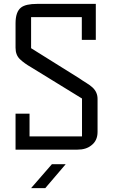

<svg xmlns="http://www.w3.org/2000/svg" viewBox="-20 -770 582 988"><path d="M247 75H318L213 198H140ZM388 -367Q408 -353 425.5 -342.5Q443 -332 456 -320Q482 -296 482 -261V-91Q482 -46 450 -22Q423 0 379 0H60V-185H132V-68H402V-263L140 -424Q105 -444 82.5 -465.5Q60 -487 60 -524V-650Q60 -709 88 -731Q112 -750 171 -750H473V-565H401V-682H140V-522Z"/></svg>

Font: Kelly Slab
Style: Regular
Weight: 400
Designer: Denis Masharov
Foundry: Denis Masharov
Version: Version 1.001